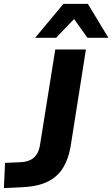

<svg xmlns="http://www.w3.org/2000/svg" viewBox="-52 -960 579 990"><path d="M-32 10 -26 -120 59 -124Q87 -126 107 -136.5Q127 -147 139 -167Q151 -187 155 -217L233 -705H391L312 -204Q301 -140 273 -94.5Q245 -49 195 -24Q145 1 69 5ZM129 -765 275 -940H401L507 -765H399L330 -862L237 -765Z"/></svg>

Font: Nunito Sans 10pt ExtraBold
Style: Italic
Weight: 800
Italic angle: -9°
Designer: Vernon Adams
Foundry: Vernon Adams
Version: Version 3.101;gftools[0.9.27]